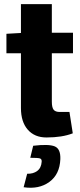

<svg xmlns="http://www.w3.org/2000/svg" viewBox="-20 -651 386 926"><path d="M230 -394V-161Q230 -133 238.5 -122Q247 -111 268 -111H315L331 -8Q280 12 204 12Q147 12 114 -25.5Q81 -63 81 -130V-394H11V-488L81 -492V-631H230V-493H332V-394ZM126 110 140 52Q215 43 244 55Q273 67 271 117Q268 190 218 226.5Q168 263 94 252L111 187Q140 188 159.5 173.5Q179 159 181 129Q182 116 172.5 113Q163 110 126 110Z"/></svg>

Font: exo2condensed_b
Style: Bold
Weight: 700
Width: 3
Designer: Natanael Gama
Version: Version 1.001;PS 001.001;hotconv 1.0.70;makeotf.lib2.5.58329